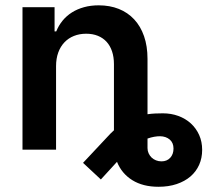

<svg xmlns="http://www.w3.org/2000/svg" viewBox="-20 -573 829 735"><path d="M194.6 0H66.1V-545.5H188.9V-452.8H195.3Q204.5 -475.5 219.6 -494Q234.7 -512.4 255.3 -525.4Q275.9 -538.4 301.7 -545.5Q327.4 -552.6 358 -552.6Q400.2 -552.6 434.7 -538.9Q469.1 -525.2 493.6 -498.9Q518.1 -472.7 531.4 -434.5Q544.7 -396.3 544.7 -347.3V-135.7Q559.3 -137.8 573.9 -138.5Q588.4 -139.2 603.3 -139.2Q635.3 -139.2 662.8 -129.1Q690.3 -119 710.6 -100.5Q730.8 -82 742.4 -56.3Q753.9 -30.5 753.9 0.7Q753.9 32 742.4 57.9Q730.8 83.8 709.2 102.5Q687.5 121.1 656.4 131.6Q625.4 142 586.6 142Q527.3 142 486.5 116.7Q445.7 91.3 427.9 46.5L366.1 114L297.9 50.4L387.8 -45.5Q394.9 -53.6 402 -60.7Q409.1 -67.8 416.2 -74.2V-327.4Q416.2 -354.8 408.9 -376.4Q401.6 -398.1 388 -413Q374.3 -427.9 354.6 -435.9Q334.9 -443.9 310 -443.9Q284.4 -443.9 263.3 -435.5Q242.2 -427.2 226.9 -411.2Q211.6 -395.2 203.1 -372.2Q194.6 -349.1 194.6 -319.6ZM544.7 -6Q544.7 4.6 549 14Q553.3 23.4 560.4 30.2Q567.5 36.9 577.2 40.8Q587 44.7 598 44.7Q619 44.7 631.6 31.1Q644.2 17.4 644.2 -4.3Q644.2 -26.6 629.6 -38.9Q615.1 -51.1 592.7 -51.5Q582.4 -51.5 570.1 -49.4Q557.9 -47.2 544.7 -42.6Z"/></svg>

Font: Interop SemBd
Style: Regular
Weight: 600
Designer: Rasmus Andersson, Google, Jang Haemin
Foundry: jhaemin
Version: Version 1.008